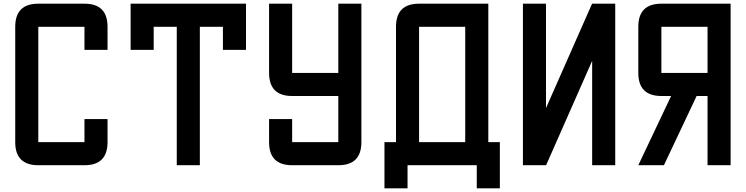

<svg xmlns="http://www.w3.org/2000/svg" viewBox="-20 -895 4040 1040"><path d="M437.5 -125V-250H562.5V-125Q562.5 0 437.5 0H187.5Q62.5 0 62.5 -125V-750Q62.5 -875 187.5 -875H437.5Q562.5 -875 562.5 -750V-625H437.5V-750H187.5V-125Z M1062.5 0H937.5V-750H812.5V-625H687.5V-875H1312.5V-625H1187.5V-750H1062.5Z M1437.5 -875H1562.5V-500H1812.5V-875H1937.5V-125Q1937.5 0 1812.5 0H1562.5Q1437.5 0 1437.5 -125V-250H1562.5V-125H1812.5V-375H1562.5Q1437.5 -375 1437.5 -500Z M2500 -750H2250V-125H2500ZM2625 -125H2687.5V125H2562.5V0H2187.5V125H2062.5V-125H2125V-750Q2125 -875 2250 -875H2625Z M2937.5 -309.6 3187 -875H3312.5V0H3187.5V-565.4L2938 0H2812.5V-875H2937.5Z M3812.5 -750H3562.5V-500H3812.5ZM3937.5 0H3812.5V-375H3753.4L3576.2 0H3437.5L3615.2 -375H3562.5Q3437.5 -375 3437.5 -500V-750Q3437.5 -875 3562.5 -875H3937.5Z"/></svg>

Font: Oldtimer
Style: Regular
Weight: 400
Designer: GGBotNet
Foundry: GGBotNet
Version: 1.00